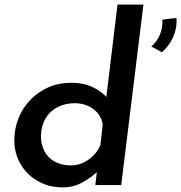

<svg xmlns="http://www.w3.org/2000/svg" viewBox="-20 -800 783 830"><path d="M247 10Q187 9 139.5 -19.5Q92 -48 66 -96Q40 -144 42 -200Q43 -246 60 -289Q77 -332 110 -367Q143 -402 189 -422.5Q235 -443 294 -442Q350 -441 392 -417.5Q434 -394 455 -361L434 -334L488 -780H600L504 0H392L403 -93L411 -67Q376 -33 335.5 -11Q295 11 247 10ZM281 -85Q310 -84 335 -94.5Q360 -105 380.5 -124.5Q401 -144 414 -172L424 -262Q420 -289 403.5 -309.5Q387 -330 362 -341.5Q337 -353 305 -354Q263 -354 230 -337.5Q197 -321 178 -290Q159 -259 157 -216Q156 -178 171 -148.5Q186 -119 214.5 -102.5Q243 -86 281 -85ZM680 -574Q669 -580 657.5 -586.5Q646 -593 634 -599Q658 -619 671 -649.5Q684 -680 682 -715Q696 -717 712 -719Q728 -721 743 -722Q746 -680 729 -641Q712 -602 680 -574Z"/></svg>

Font: Josefin Sans Thin SemiBold
Style: Italic
Weight: 600
Italic angle: -7°
Version: Version 2.000